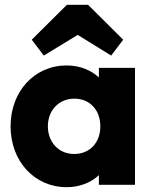

<svg xmlns="http://www.w3.org/2000/svg" viewBox="-20 -768 635 798"><path d="M257 10C311 10 358 -9 391 -40V0H541V-486H391V-446C358 -477 311 -496 257 -496C123 -496 24 -388 24 -243C24 -98 123 10 257 10ZM112 -603 162 -537 303 -623 442 -537 492 -603 346 -748H258ZM179 -243C179 -310 225 -358 289 -358C353 -358 397 -311 397 -243C397 -175 353 -128 288 -128C225 -128 179 -176 179 -243Z"/></svg>

Font: MV Cash
Style: Bold
Weight: 700
Designer: Rodrigo Fuenzalida
Foundry: fragTYPE
Version: Version 1.100;Glyphs 3.1.2 (3151)